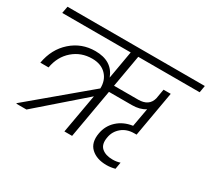

<svg xmlns="http://www.w3.org/2000/svg" viewBox="-152 -991 1411 1297"><g transform="rotate(30 553.5 -342.5)"><path d="M439 0 493 -305 143 0H64L65 -5L504 -373Q506 -438 466.5 -479Q427 -520 357 -520Q271 -520 208.5 -466Q146 -412 130 -321H66Q86 -436 164.5 -505.5Q243 -575 350 -575Q482 -575 522 -468L560 -686H26L36 -740H1107L1098 -686H619L575 -435H763Q847 -435 865 -504L878 -579H934L872 -225H855Q796 -225 757 -192Q718 -159 710 -110Q699 -52 729.5 -25Q760 2 815 2Q846 2 873 -7L864 46Q830 55 798 55Q721 55 677 14Q633 -27 647 -105Q658 -169 705 -212Q752 -255 822 -265L848 -409Q806 -382 745 -382H566L499 0Z"/></g></svg>

Font: Poppins Light
Style: Italic
Weight: 300
Italic angle: -10°
Designer: Ninad Kale (Devanagari), Jonny Pinhorn (Latin)
Foundry: Indian Type Foundry
Version: Version 3.200;PS 1.000;hotconv 16.6.54;makeotf.lib2.5.65590